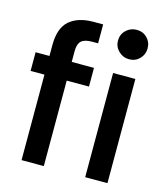

<svg xmlns="http://www.w3.org/2000/svg" viewBox="-108 -800 767 883"><g transform="rotate(15 275.5 -358.0)"><path d="M77 0V-407H11V-496H77V-548Q77 -629 118 -664.5Q159 -700 232 -700H278V-610H249Q213 -610 198 -595.5Q183 -581 183 -547V-496H289V-407H183V0ZM380 0V-496H486V0ZM434 -576Q405 -576 384 -596.5Q363 -617 363 -646Q363 -676 384 -696Q405 -716 434 -716Q464 -716 484 -696Q504 -676 504 -646Q504 -617 484 -596.5Q464 -576 434 -576Z"/></g></svg>

Font: Rethink Sans Medium
Style: Regular
Weight: 500
Designer: The Rethink Sans project authors (Hans Thiessen). DM Sans designed by Colophon Foundry.
Foundry: Rethink Communications LLC
Version: Version 1.001